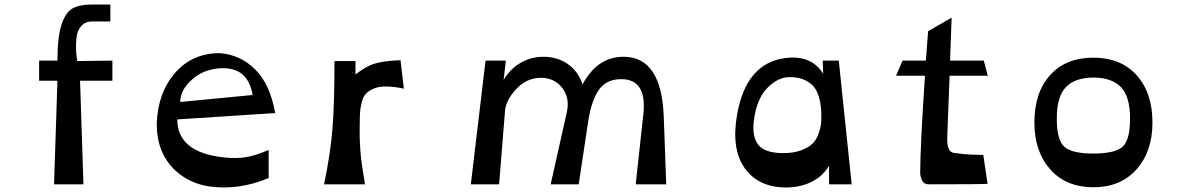

<svg xmlns="http://www.w3.org/2000/svg" viewBox="-20 -815 5269 849"><path d="M219 0 234 -458H153V-547H234Q234 -651 252 -706Q270 -761 301 -778Q332 -795 388 -795H468V-720H387Q356 -720 338.5 -699Q321 -678 318 -646.5Q315 -615 316.5 -589.5Q318 -564 322 -545L477 -547V-458H334L349 0Z M1197 -315 764 -287Q764 -141 970 -119Q1025 -113 1067.5 -120Q1110 -127 1168 -152V-28Q1070 14 967 14Q835 14 754 -62.5Q673 -139 673 -268Q678 -405 754 -492.5Q830 -580 952 -580Q1043 -573 1108.5 -508Q1174 -443 1197 -315ZM777 -364 1097 -395Q1076 -521 952 -513Q878 -508 827.5 -462Q777 -416 777 -364Z M1751 -549 1766 -423Q1723 -432 1690.5 -432.5Q1658 -433 1637 -425Q1616 -417 1602.5 -405Q1589 -393 1582.5 -372.5Q1576 -352 1573.5 -332.5Q1571 -313 1571 -286Q1571 -283 1570.5 -252Q1570 -221 1570.5 -205.5Q1571 -190 1573 -156.5Q1575 -123 1580.5 -85Q1586 -47 1594 0H1413Q1442 -139 1450.5 -249.5Q1459 -360 1459 -545H1552V-486Q1596 -520 1632.5 -532.5Q1669 -545 1751 -549Z M2556 -442Q2622 -564 2737 -564Q2905 -564 2915 -300L2926 0H2791L2825 -312Q2841 -465 2727 -465Q2661 -465 2628 -417.5Q2595 -370 2581 -279L2539 0H2415L2486 -317Q2501 -382 2466 -426.5Q2431 -471 2372 -471Q2309 -471 2262.5 -421Q2216 -371 2213 -323L2187 0H2062L2127 -547H2217L2207 -462Q2237 -512 2283.5 -538Q2330 -564 2383 -564Q2444 -564 2490 -532.5Q2536 -501 2556 -442Z M3456 14Q3334 14 3273 -71.5Q3212 -157 3240 -312Q3280 -534 3450 -558Q3567 -574 3620 -489L3618 -547H3689L3746 0H3646V-82Q3618 -35 3568 -10.5Q3518 14 3456 14ZM3444 -138Q3490 -138 3523 -150.5Q3556 -163 3573 -180Q3590 -197 3599 -222Q3608 -247 3610 -263Q3612 -279 3612 -299Q3612 -353 3600 -390Q3588 -427 3566 -444Q3544 -461 3522 -467.5Q3500 -474 3471 -474Q3421 -474 3374 -427Q3327 -380 3314 -286Q3304 -214 3332 -176Q3360 -138 3444 -138Z M4169 -221Q4168 -191 4169.5 -178Q4171 -165 4177 -153Q4183 -141 4200 -138.5Q4217 -136 4244 -133.5Q4271 -131 4317 -130Q4324 -130 4328 -130L4347 -2Q4310 0 4087 0Q4065 0 4057 -18Q4049 -36 4049 -50Q4049 -164 4070 -480H3942L3971 -547H4074Q4080 -633 4084 -677L4188 -737L4181 -547H4330L4348 -480H4179Z M4815 13Q4694 13 4624 -66Q4554 -145 4554 -273Q4554 -406 4623.5 -483Q4693 -560 4815 -560Q4936 -560 5006 -482.5Q5076 -405 5076 -273Q5076 -145 5005.5 -66Q4935 13 4815 13ZM4977 -290Q4977 -389 4936 -430.5Q4895 -472 4815 -472Q4735 -472 4694 -430.5Q4653 -389 4653 -290Q4653 -195 4687 -165.5Q4721 -136 4815 -136Q4909 -136 4943 -165.5Q4977 -195 4977 -290Z"/></svg>

Font: OpenDyslexic
Style: Regular
Weight: 400
Designer: Abbie Gonzalez
Version: Version 0.920;hotconv 1.0.109;makeotfexe 2.5.65596